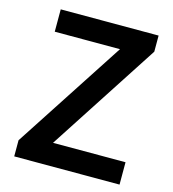

<svg xmlns="http://www.w3.org/2000/svg" viewBox="-110 -830 829 921"><g transform="rotate(15 305.0 -369.5)"><path d="M45 0V-80L402 -628H78V-739H564V-659L208 -111H568V0Z"/></g></svg>

Font: Noto Sans TC SemiBold
Style: Regular
Weight: 600
Designer: Ryoko NISHIZUKA  (kana, bopomofo & ideographs); Paul D. Hunt (Latin, Greek & Cyrillic); Sandoll Communications , Soo-you
Foundry: Adobe
Version: Version 2.004-H2;hotconv 1.0.118;makeotfexe 2.5.65603